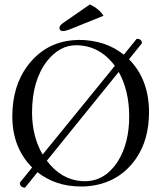

<svg xmlns="http://www.w3.org/2000/svg" viewBox="-20 -840 735 875"><path d="M389.6 -819.8Q432.6 -799.3 451.7 -768.1L307.6 -710Q279.3 -698.2 265.6 -698.2Q252 -699.7 250.5 -712.9Q252.4 -724.1 265.6 -733.9ZM94.2 15.1Q76.2 15.1 71.8 1.5Q70.8 -2.4 69.8 -6.8L126.5 -76.7Q36.1 -167.5 36.1 -310.1Q36.6 -445.3 102.5 -536.1Q182.1 -645.5 313 -656.7Q326.7 -657.7 339.8 -658.2Q460 -657.7 544.4 -590.8L603 -663.1Q622.1 -663.1 625.5 -650.9Q626.5 -647 627 -643.1L567.9 -569.8Q658.7 -478.5 659.2 -329.1Q658.7 -201.2 599.1 -116.2Q516.1 2 364.3 9.8Q355 10.3 346.2 9.8Q233.4 9.3 150.9 -55.2ZM327.1 -633.8Q251.5 -633.8 194.3 -561.5Q126.5 -474.1 126 -327.1Q126.5 -217.3 174.3 -135.7L503.4 -540Q433.6 -633.3 327.1 -633.8ZM521 -512.2 193.4 -107.4Q259.3 -20.5 353.5 -14.6Q360.4 -14.2 366.2 -14.2Q459.5 -14.2 517.6 -105.5Q568.8 -188 568.8 -310.1Q568.4 -428.2 521 -512.2Z"/></svg>

Font: Linux Libertine Display O
Style: Regular
Weight: 400
Designer: Philipp H. Poll
Foundry: Philipp H. Poll
Version: Version 5.0.9